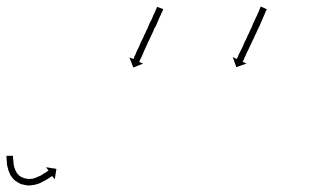

<svg xmlns="http://www.w3.org/2000/svg" viewBox="-34 -555 964 589"><path d="M6 -75Q6 -75 6 -75Q6 -75 6 -75Q6 -75 6 -75Q6 -75 6 -75Q6 -73 6 -70Q6 -70 6 -70Q6 -70 6 -70Q6 -70 6 -70Q6 -70 6 -70Q6 -66 7 -61Q7 -61 7 -61Q7 -61 7 -61Q7 -61 7 -61Q7 -61 7 -61Q7 -56 8 -50Q8 -50 8 -50Q8 -50 8 -51Q8 -51 8 -51Q8 -51 8 -51Q9 -44 11 -38Q11 -38 11 -38Q11 -38 11 -38Q11 -39 11 -39Q11 -39 11 -39Q13 -32 17 -26Q17 -26 17 -26Q17 -26 17 -26Q17 -26 16.5 -26Q16 -26 16 -26Q21 -20 26 -15Q26 -15 26 -15Q26 -15 26 -16Q25 -16 25 -16Q32 -11 39 -9Q39 -9 39 -9Q39 -9 38 -9Q38 -9 38 -9Q38 -9 38 -9Q45 -7 53 -6Q53 -6 53 -6Q53 -6 53 -6Q53 -6 53 -6Q53 -6 53 -6Q60 -6 68 -7Q68 -7 67.5 -7Q67 -7 67 -7Q67 -7 67 -7Q67 -7 67 -7Q74 -9 81 -12Q81 -12 80.5 -12Q80 -12 80 -12Q80 -12 80 -12Q80 -12 80 -12Q86 -14 92 -17Q92 -17 92 -17Q92 -17 92 -17Q92 -17 92 -17Q92 -17 92 -17Q97 -20 101 -23Q101 -23 101 -23Q101 -23 101 -23Q101 -23 101 -23Q101 -23 101 -23Q105 -25 108 -27Q108 -27 108 -27Q108 -27 108 -27Q108 -27 108 -27Q108 -27 108 -27Q111 -29 113 -31Q114 -31 115 -32L107 -42L139 -37L134 -5L126 -15Q125 -15 125 -14Q122 -13 120 -11Q120 -11 120 -11Q120 -11 120 -11Q120 -11 120 -11Q120 -11 120 -11Q116 -8 112 -6Q112 -6 112 -6Q112 -6 112 -6Q112 -6 112 -6Q112 -6 112 -6Q107 -3 102 0Q102 0 101.5 0Q101 0 101 0Q101 0 101 0Q101 0 101 0Q95 4 88 7Q88 7 88 7Q88 7 88 7Q88 7 88 7Q88 7 88 7Q80 10 72 12Q72 12 72 12Q72 12 72 12Q71 12 71 12Q71 12 71 12Q62 14 52 14Q52 14 52 14Q52 14 52 14Q52 14 52 14Q52 14 52 14Q42 13 32 10Q32 10 32 10Q32 10 32 10Q32 10 31.5 10Q31 10 31 10Q22 6 14 0Q14 0 13 0Q13 0 13 0Q13 0 13 0Q5 -7 0 -15Q0 -15 0 -15Q0 -15 0 -16Q0 -16 -0.5 -16Q-1 -16 -1 -16Q-5 -24 -8 -32Q-8 -32 -8 -32Q-8 -32 -8 -32Q-8 -32 -8 -32Q-8 -32 -8 -32Q-10 -40 -12 -47Q-12 -47 -12 -47Q-12 -47 -12 -47Q-12 -47 -12 -47Q-12 -47 -12 -47Q-13 -53 -13 -59Q-13 -59 -13 -59Q-13 -59 -13 -59Q-13 -59 -13 -59.5Q-13 -60 -13 -60Q-14 -65 -14 -69Q-14 -69 -14 -69Q-14 -69 -14 -69Q-14 -69 -14 -69Q-14 -69 -14 -69Q-14 -72 -14 -75Q-14 -75 -14 -75Q-14 -75 -14 -75Q-14 -75 -14 -75Q-14 -75 -14 -75Q-14 -76 -14 -77H6Q6 -76 6 -75ZM466 -525Q466 -525 466 -525Q466 -525 466 -525Q466 -525 466 -525Q466 -525 466 -525Q465 -523 464 -520Q464 -520 464 -520Q464 -520 464 -520Q464 -520 464 -520Q464 -520 464 -520Q462 -516 460 -512V-511Q458 -507 455 -501Q453 -496 450 -489Q447 -483 444 -475Q442 -472 440 -468.5Q438 -465 437 -461Q433 -453 430 -446Q426 -438 423 -431Q419 -424 416 -416Q413 -409 410 -403Q407 -397 405 -391Q402 -385 400 -380Q398 -376 396 -372Q395 -369 394 -367Q394 -366 393 -365L405 -360L375 -348L363 -379L375 -374Q375 -374 376 -375Q377 -378 378 -381Q380 -384 382 -389Q384 -393 386 -399Q389 -405 392 -411Q395 -418 398 -425Q401 -432 405 -439Q408 -447 412 -454Q415 -462 419 -469Q420 -473 422 -476.5Q424 -480 425 -484Q429 -491 432 -497Q435 -504 437 -510V-509Q440 -515 442 -520Q444 -524 445 -528Q445 -528 445 -528Q445 -528 445 -528Q445 -528 445 -527.5Q445 -527 445 -527Q447 -530 447 -532Q447 -532 447 -532Q447 -532 447 -532Q447 -532 447 -532Q447 -532 447 -532Q448 -533 448 -534L467 -527Q466 -526 466 -525ZM784 -525Q783 -523 781 -520Q780 -516 778 -512Q776 -507 773 -501Q771 -495 768 -489Q765 -482 762 -475Q758 -468 755 -461Q752 -453 748 -446Q745 -438 741 -431Q738 -423 734 -416Q731 -409 728 -403Q725 -396 722 -391Q720 -385 717 -380Q715 -376 714 -372Q712 -369 711 -367Q711 -367 710 -366L722 -360L691 -349L680 -380L692 -374Q693 -375 693 -376Q694 -378 696 -381Q697 -385 699 -389Q702 -394 704 -399Q707 -405 710 -411Q713 -418 716 -425Q720 -432 723 -439Q726 -447 730 -454Q733 -462 737 -469Q740 -476 743 -484Q747 -491 749 -497Q752 -503 755 -509Q757 -515 760 -520Q761 -524 763 -528Q764 -531 765 -533Q766 -534 766 -535L784 -527Q784 -525 784 -525Z"/></svg>

Font: FRB American Cursive Just Arrows Thin
Style: Italic
Weight: 100
Italic angle: -25°
Version: Version 2.0;Modular Font Editor K font №1